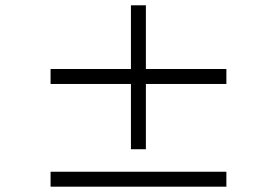

<svg xmlns="http://www.w3.org/2000/svg" viewBox="-20 -765 1040 721"><path d="M471.7 -745.1H527.8V-505.9H830.1V-449.7H527.8V-204.6H471.7V-449.7H169.9V-505.9H471.7ZM169.9 -120.1H830.1V-64H169.9Z"/></svg>

Font: BIZ UDMincho
Style: Regular
Weight: 400
Monospace: yes
Designer: TypeBank Co., Ltd.
Foundry: Morisawa Inc.
Version: Version 1.06